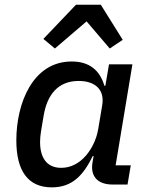

<svg xmlns="http://www.w3.org/2000/svg" viewBox="-20 -792 640 824"><path d="M202.4 12.1C291.9 12.1 338.4 -41.9 378.2 -122.5H381.7L376.8 -93.4C367.9 -38 396 0 463.8 0H527.3L541.2 -82.4H476.2L548.3 -516H447.8L432.2 -424H427.9C408.4 -491.1 362.9 -528.1 287.6 -528.1C120 -528.1 50.1 -348 50.1 -189.6C50.1 -60 99.1 12.1 202.4 12.1ZM152 -182.5C152 -196.7 153.4 -211.6 155.9 -227.6L167.3 -295.5C182.2 -385.7 229.4 -444.6 317.5 -444.6C389.2 -444.6 429.7 -406.6 418.7 -340.6L401.3 -236.9C393.5 -191.4 372.2 -152 350.1 -125.7C318.9 -89.1 281.6 -71.7 242.5 -71.7C180.8 -71.7 152 -115.1 152 -182.5ZM166.2 -625 215.6 -583.8 351.6 -700.3 451 -583.8 506.7 -621.1 412.6 -771.7H306.1Z"/></svg>

Font: Margiela Mono Italic Medium It
Style: Regular
Weight: 500
Designer: Mike Abbink, Paul van der Laan, Pieter van Rosmalen
Foundry: Bold Monday
Version: Version 2.003 2021